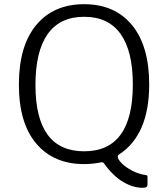

<svg xmlns="http://www.w3.org/2000/svg" viewBox="-20 -772 802 915"><path d="M381 -752Q527 -752 609 -652.5Q691 -553 691 -369Q691 -128 546 -35Q541 -31 541 -26Q541 -13 560.5 6.5Q580 26 611 42Q642 58 674 62Q683 63 683 71V107Q683 116 677.5 119.5Q672 123 659 123Q615 123 567.5 95.5Q520 68 475 6Q470 -1 460 2Q420 10 381 10Q236 10 153 -87.5Q70 -185 70 -369Q70 -553 152.5 -652.5Q235 -752 381 -752ZM381 -51Q613 -51 613 -369Q613 -529 554.5 -610.5Q496 -692 381 -692Q266 -692 207.5 -610Q149 -528 149 -367Q149 -51 381 -51Z"/></svg>

Font: Libre Franklin Light
Style: Regular
Weight: 300
Designer: Pablo Impallari, Rodrigo Fuenzalida
Foundry: Impallari Type
Version: Version 1.002; ttfautohint (v1.5)